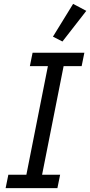

<svg xmlns="http://www.w3.org/2000/svg" viewBox="-20 -970 465 990"><path d="M276 0H9L23 -69H116L227 -629H134L148 -698H415L401 -629H308L197 -69H290ZM425 -914 302 -756 253 -781 357 -950Z"/></svg>

Font: IBM Plex Sans
Style: Italic
Weight: 400
Italic angle: -11.31°
Designer: Mike Abbink, Paul van der Laan, Pieter van Rosmalen
Foundry: Bold Monday
Version: Version 3.201